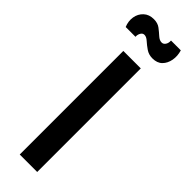

<svg xmlns="http://www.w3.org/2000/svg" viewBox="-247 -689 692 692"><g transform="rotate(45 98.5 -343.5)"><path d="M54 0V-528H143V0ZM147 -583Q128 -583 113.5 -593Q99 -603 88 -613Q77 -623 67 -623Q58 -623 53 -614Q48 -605 49 -595H-1Q-10 -617 -6.5 -638Q-3 -659 12 -673Q27 -687 51 -687Q71 -687 84 -677Q97 -667 108 -657Q119 -647 130 -647Q139 -647 144.5 -655.5Q150 -664 149 -676H199Q206 -653 202 -631.5Q198 -610 184.5 -596.5Q171 -583 147 -583Z"/></g></svg>

Font: Bricolage Grotesque 36pt Condensed
Style: Regular
Weight: 400
Width: 3
Designer: Mathieu Triay
Foundry: Atelier Triay
Version: Version 1.001;gftools[0.9.33.dev8+g029e19f]